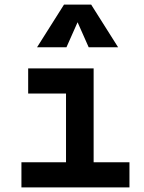

<svg xmlns="http://www.w3.org/2000/svg" viewBox="-20 -815 626 835"><path d="M73.2 0V-109.4H267.1V-408.2H102.5V-517.6H387.2V-109.4H543V0ZM141.1 -609.4 258.3 -794.9H376.5L493.7 -609.4H365.7L317.4 -718.3L269 -609.4Z"/></svg>

Font: CaskaydiaCove NFP SemiBold
Style: Regular
Weight: 600
Designer: Aaron Bell
Foundry: Saja Typeworks
Version: Version 2111.001; VTT 6.35;Nerd Fonts 3.1.1